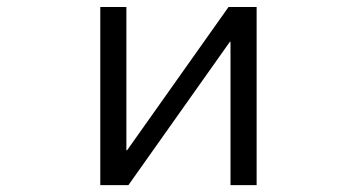

<svg xmlns="http://www.w3.org/2000/svg" viewBox="-20 -540 1040 560"><path d="M348.6 -101.6H350.6L646.5 -519.5H728.5V0H652.3V-418H650.4L354.5 0H272.5V-519.5H348.6Z"/></svg>

Font: GenEi Gothic M SemiLight
Style: Regular
Weight: 350
Designer: o_tamon (Modified); [Source Han Sans]
Ryoko NISHIZUKA  (kana & ideographs); Paul D. Hunt (Latin, Greek & Cyrillic); Wenl
Version: Version 1.1a;Original Version 1.004